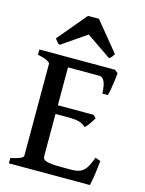

<svg xmlns="http://www.w3.org/2000/svg" viewBox="-122 -895 733 968"><g transform="rotate(15 244.0 -410.5)"><path d="M433.1 -580.6Q432.1 -564.5 429 -541Q425.8 -517.6 421.9 -495.4Q418 -473.1 414.1 -461.4H385.7Q383.8 -504.9 374.3 -524.7Q364.7 -544.4 347.7 -544.4H159.7L173.3 -594.2H416ZM385.3 -331.5Q377.4 -318.4 365 -300.5Q352.5 -282.7 342.3 -275.4Q328.1 -289.6 308.6 -295.4Q289.1 -301.3 250 -301.3H153.3L163.6 -346.7H371.1ZM463.4 -130.4Q460 -89.4 454.1 -51.8Q448.2 -14.2 444.3 0H21.5V-27.8Q86.9 -41.5 86.9 -56.6V-537.1Q86.9 -543 71 -551.5Q55.2 -560.1 21.5 -566.4V-594.2H252V-566.4Q220.7 -563.5 202.4 -558.8Q184.1 -554.2 184.1 -547.4V-80.1Q184.1 -70.8 190.9 -64.2Q197.8 -57.6 218 -54Q238.3 -50.3 279.3 -50.3H332Q360.8 -50.3 378.9 -57.6Q397 -64.9 409.9 -84.2Q422.9 -103.5 436 -140.6ZM395.5 -669.9Q389.6 -661.1 384.5 -653.8Q379.4 -646.5 371.6 -643.1L242.2 -731.4L113.8 -643.1Q106 -646.5 99.9 -653.8Q93.8 -661.1 87.4 -669.9L214.4 -821.3H271.5Z"/></g></svg>

Font: Namdhinggo Medium
Style: Regular
Weight: 500
Designer: Victor Gaultney
Foundry: SIL International
Version: Version 3.001